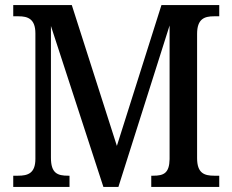

<svg xmlns="http://www.w3.org/2000/svg" viewBox="-20 -734 913 754"><path d="M32 0H253V-44H248C206 -44 180 -53 180 -115V-632L386 0H445L646 -634V-109C645 -54 623 -44 582 -44H574V0H841V-44H821C782 -44 754 -54 754 -113V-601C754 -660 783 -670 820 -670H841V-714H614L439 -161L262 -714H32V-670H53C89 -670 119 -660 119 -603V-110C119 -53 89 -44 51 -44H32Z"/></svg>

Font: Noto Serif Armenian SemiCondensed Medium
Style: Regular
Weight: 500
Width: 4
Designer: Monotype Design Team
Foundry: Monotype Imaging Inc.
Version: Version 2.008